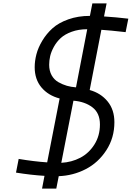

<svg xmlns="http://www.w3.org/2000/svg" viewBox="-20 -1020 770 1123"><path d="M588.5 -923.8Q659.5 -919.3 730.5 -910.8L714.8 -832Q623 -842.4 572.9 -845.7L504.6 -493.5Q569.7 -475.3 609.4 -426.8Q649.1 -378.3 649.1 -305.3Q649.1 -214.2 602.2 -141.6Q555.3 -69 481.8 -30.9Q408.2 7.2 323.6 10.4L309.2 83.3H225.9L240.2 8.5Q162.8 3.9 73.6 -10.4L89.2 -90.5Q179 -75.5 255.9 -70.3L328.8 -444Q261.7 -461.6 222.3 -508.8Q182.9 -556 182.9 -627Q182.9 -663.4 193 -702.5Q203.1 -741.5 227.5 -782.2Q252 -822.9 287.4 -854.8Q322.9 -886.7 379.9 -906.9Q436.8 -927.1 505.9 -927.1L520.2 -1000H603.5ZM490.2 -849Q439.5 -849 399.4 -834.3Q359.4 -819.7 335.3 -797.5Q311.2 -775.4 295.2 -746.4Q279.3 -717.4 273.4 -691.7Q267.6 -666 267.6 -641.3Q267.6 -605.5 282.2 -579.4Q296.9 -553.4 321.6 -539.4Q346.4 -525.4 371.4 -518.2Q396.5 -511.1 424.5 -509.1ZM338.5 -67.7Q399.1 -71 449.5 -97.3Q500 -123.7 532.2 -174.8Q564.5 -225.9 564.5 -292.3Q564.5 -358.7 520.5 -392.3Q476.6 -425.8 409.5 -431Z"/></svg>

Font: TypoPRO Monoid
Style: Italic
Weight: 400
Width: 4
Italic angle: -11°
Monospace: yes
Version: Version 0.61